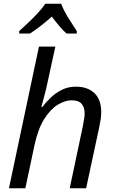

<svg xmlns="http://www.w3.org/2000/svg" viewBox="-20 -1010 619 1030"><path d="M28 0 189 -760H277L234 -563Q228 -533 219 -500.5Q210 -468 202 -436H207Q226 -461 252 -486Q278 -511 311.5 -528Q345 -545 388 -545Q450 -545 486.5 -510.5Q523 -476 523 -408Q523 -389 520 -369Q517 -349 512 -326L442 0H354L425 -336Q434 -381 434 -402Q434 -435 417.5 -453.5Q401 -472 364 -472Q330 -472 290.5 -448.5Q251 -425 217.5 -372Q184 -319 165 -231L116 0ZM83 -830V-843Q100 -859 128 -885Q156 -911 182.5 -939.5Q209 -968 223 -990H308Q323 -951 348 -911.5Q373 -872 392 -843V-830H337Q319 -846 298.5 -870Q278 -894 258 -921Q228 -894 197.5 -870.5Q167 -847 141 -830Z"/></svg>

Font: Noto Sans IKEA
Style: Italic
Weight: 400
Italic angle: -12°
Designer: Monotype Design Team
Foundry: Monotype Imaging Inc.
Version: Version 2.001